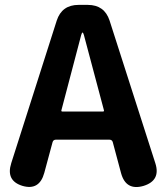

<svg xmlns="http://www.w3.org/2000/svg" viewBox="-20 -761 681 785"><path d="M72 -1Q3 -22 26 -94L212 -677Q233 -741 301 -741H339Q407 -741 428 -677L615 -94Q638 -23 567 -1Q495 20 475 -53L441 -180Q438 -190 427 -190H209Q198 -190 195 -180L161 -54Q141 19 72 -1ZM231 -310Q230 -305 235 -305H401Q406 -305 405 -310L323 -618Q320 -628 317.5 -628Q315 -628 312 -618Z"/></svg>

Font: Resource Han Rounded KR
Style: Bold
Weight: 700
Designer: Cyano Hao (round all glyphs); Ryoko NISHIZUKA 西塚涼子 (kana, bopomofo & ideographs); Paul D. Hunt (Latin, Greek & Cyrillic)
Foundry: Cyano Hao
Version: 0.990